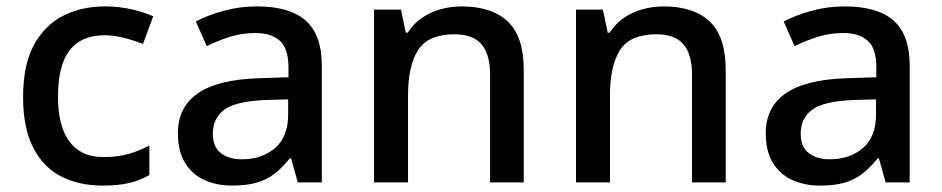

<svg xmlns="http://www.w3.org/2000/svg" viewBox="-20 -569 2938 599"><path d="M300 10Q226 10 170 -19Q114 -48 83 -109.5Q52 -171 52 -266Q52 -366 85.5 -428Q119 -490 176.5 -519.5Q234 -549 308 -549Q353 -549 392.5 -539.5Q432 -530 458 -518L426 -432Q398 -443 366.5 -451Q335 -459 307 -459Q257 -459 224.5 -437.5Q192 -416 176.5 -373.5Q161 -331 161 -267Q161 -206 177 -164Q193 -122 224.5 -100.5Q256 -79 303 -79Q348 -79 382 -89Q416 -99 446 -115V-23Q417 -6 383 2Q349 10 300 10Z M782 -549Q884 -549 934 -504.5Q984 -460 984 -365V0H909L888 -75H884Q861 -46 836.5 -27Q812 -8 780.5 1Q749 10 704 10Q656 10 617.5 -7.5Q579 -25 557 -61.5Q535 -98 535 -153Q535 -235 597.5 -278Q660 -321 788 -325L880 -328V-358Q880 -418 853 -442Q826 -466 777 -466Q735 -466 697 -454Q659 -442 625 -425L591 -502Q629 -522 678.5 -535.5Q728 -549 782 -549ZM807 -257Q715 -253 679.5 -226.5Q644 -200 644 -152Q644 -110 669.5 -91Q695 -72 734 -72Q797 -72 838 -107Q879 -142 879 -212V-259Z M1420 -549Q1514 -549 1564 -502Q1614 -455 1614 -351V0H1509V-336Q1509 -399 1482.5 -430.5Q1456 -462 1398 -462Q1316 -462 1284.5 -413Q1253 -364 1253 -272V0H1147V-539H1231L1246 -467H1252Q1270 -495 1296 -513Q1322 -531 1354 -540Q1386 -549 1420 -549Z M2050 -549Q2144 -549 2194 -502Q2244 -455 2244 -351V0H2139V-336Q2139 -399 2112.5 -430.5Q2086 -462 2028 -462Q1946 -462 1914.5 -413Q1883 -364 1883 -272V0H1777V-539H1861L1876 -467H1882Q1900 -495 1926 -513Q1952 -531 1984 -540Q2016 -549 2050 -549Z M2616 -549Q2718 -549 2768 -504.5Q2818 -460 2818 -365V0H2743L2722 -75H2718Q2695 -46 2670.5 -27Q2646 -8 2614.5 1Q2583 10 2538 10Q2490 10 2451.5 -7.5Q2413 -25 2391 -61.5Q2369 -98 2369 -153Q2369 -235 2431.5 -278Q2494 -321 2622 -325L2714 -328V-358Q2714 -418 2687 -442Q2660 -466 2611 -466Q2569 -466 2531 -454Q2493 -442 2459 -425L2425 -502Q2463 -522 2512.5 -535.5Q2562 -549 2616 -549ZM2641 -257Q2549 -253 2513.5 -226.5Q2478 -200 2478 -152Q2478 -110 2503.5 -91Q2529 -72 2568 -72Q2631 -72 2672 -107Q2713 -142 2713 -212V-259Z"/></svg>

Font: Noto Sans Armenian Medium
Style: Regular
Weight: 500
Designer: Monotype Design Team
Foundry: Monotype Imaging Inc.
Version: Version 2.007